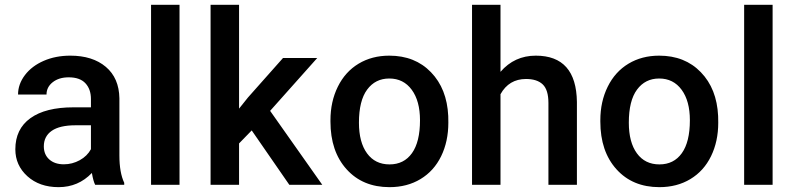

<svg xmlns="http://www.w3.org/2000/svg" viewBox="-20 -770 3308 800"><path d="M376.5 0Q368.7 -15.1 362.8 -49.3Q306.2 9.8 224.1 9.8Q144.5 9.8 94.2 -35.6Q43.9 -81.1 43.9 -147.9Q43.9 -232.4 106.7 -277.6Q169.4 -322.8 286.1 -322.8H358.9V-357.4Q358.9 -398.4 335.9 -423.1Q313 -447.8 266.1 -447.8Q225.6 -447.8 199.7 -427.5Q173.8 -407.2 173.8 -376H55.2Q55.2 -419.4 84 -457.3Q112.8 -495.1 162.4 -516.6Q211.9 -538.1 272.9 -538.1Q365.7 -538.1 420.9 -491.5Q476.1 -444.8 477.5 -360.4V-122.1Q477.5 -50.8 497.6 -8.3V0ZM246.1 -85.4Q281.2 -85.4 312.3 -102.5Q343.3 -119.6 358.9 -148.4V-248H294.9Q229 -248 195.8 -225.1Q162.6 -202.1 162.6 -160.2Q162.6 -126 185.3 -105.7Q208 -85.4 246.1 -85.4Z M728 0H609.4V-750H728Z M1028.8 -226.6 976.1 -172.4V0H857.4V-750H976.1V-317.4L1013.2 -363.8L1159.2 -528.3H1301.8L1105.5 -308.1L1322.8 0H1185.5Z M1356.9 -269Q1356.9 -346.7 1387.7 -408.9Q1418.5 -471.2 1474.1 -504.6Q1529.8 -538.1 1602.1 -538.1Q1709 -538.1 1775.6 -469.2Q1842.3 -400.4 1847.7 -286.6L1848.1 -258.8Q1848.1 -180.7 1818.1 -119.1Q1788.1 -57.6 1732.2 -23.9Q1676.3 9.8 1603 9.8Q1491.2 9.8 1424.1 -64.7Q1356.9 -139.2 1356.9 -263.2ZM1475.6 -258.8Q1475.6 -177.2 1509.3 -131.1Q1543 -85 1603 -85Q1663.1 -85 1696.5 -131.8Q1730 -178.7 1730 -269Q1730 -349.1 1695.6 -396Q1661.1 -442.9 1602.1 -442.9Q1543.9 -442.9 1509.8 -396.7Q1475.6 -350.6 1475.6 -258.8Z M2065.4 -470.7Q2123.5 -538.1 2212.4 -538.1Q2381.3 -538.1 2383.8 -345.2V0H2265.1V-340.8Q2265.1 -395.5 2241.5 -418.2Q2217.8 -440.9 2171.9 -440.9Q2100.6 -440.9 2065.4 -377.4V0H1946.8V-750H2065.4Z M2481.4 -269Q2481.4 -346.7 2512.2 -408.9Q2543 -471.2 2598.6 -504.6Q2654.3 -538.1 2726.6 -538.1Q2833.5 -538.1 2900.1 -469.2Q2966.8 -400.4 2972.2 -286.6L2972.7 -258.8Q2972.7 -180.7 2942.6 -119.1Q2912.6 -57.6 2856.7 -23.9Q2800.8 9.8 2727.5 9.8Q2615.7 9.8 2548.6 -64.7Q2481.4 -139.2 2481.4 -263.2ZM2600.1 -258.8Q2600.1 -177.2 2633.8 -131.1Q2667.5 -85 2727.5 -85Q2787.6 -85 2821 -131.8Q2854.5 -178.7 2854.5 -269Q2854.5 -349.1 2820.1 -396Q2785.6 -442.9 2726.6 -442.9Q2668.5 -442.9 2634.3 -396.7Q2600.1 -350.6 2600.1 -258.8Z M3199.2 0H3080.6V-750H3199.2Z"/></svg>

Font: Shabnam Medium FD
Style: Medium-FD
Weight: 500
Foundry: DejaVu fonts team - Redesigned by Saber Rastikerdar - Based on Vazir font
Version: Version 5.0.0